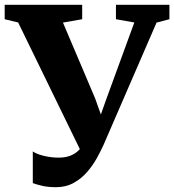

<svg xmlns="http://www.w3.org/2000/svg" viewBox="-40 -763 726 799"><path d="M193 16Q162 16 138 10.8Q114 5.5 96.5 -1V-133Q111 -122 142 -114.5Q173 -107 204.5 -107Q229 -107 249 -113.8Q269 -120.5 284.8 -134.8Q300.5 -149 311 -172V-104L35.5 -669.5L-20.5 -683V-743H302V-683L222 -669L355.5 -354.5L404.5 -217.5L354.5 -215.5L404 -355L519 -669.5L442.5 -683V-743H665V-683L611.5 -669L390 -158Q379.5 -135 363 -105Q346.5 -75 322.8 -47.5Q299 -20 266.8 -2Q234.5 16 193 16Z"/></svg>

Font: Merriweather 36pt ExtraBold
Style: Regular
Weight: 800
Designer: Eben Sorkin
Foundry: Eben Sorkin
Version: Version 2.100